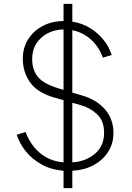

<svg xmlns="http://www.w3.org/2000/svg" viewBox="-20 -865 679 985"><path d="M306 100H351V11Q412 8 459.5 -17.5Q507 -43 534.5 -85.5Q562 -128 562 -183Q562 -253 520 -302.5Q478 -352 405 -374L351 -390V-710Q403 -700 444.5 -664Q486 -628 508 -569L553 -583Q540 -624 512 -659.5Q484 -695 443 -720.5Q402 -746 351 -754V-845H306V-757Q248 -757 200.5 -732.5Q153 -708 125 -664.5Q97 -621 97 -563Q97 -496 134 -443Q171 -390 257 -365L306 -351V-32Q237 -38 187.5 -78Q138 -118 111 -188L66 -174Q80 -129 112 -89Q144 -49 193 -21.5Q242 6 306 11ZM279 -412Q203 -435 174 -471Q145 -507 145 -562Q145 -608 166.5 -641.5Q188 -675 224 -694Q260 -713 306 -714V-404ZM396 -325Q443 -312 478.5 -278.5Q514 -245 514 -184Q514 -117 468 -77Q422 -37 351 -32V-338Z"/></svg>

Font: Plus Jakarta Sans ExtraLight
Style: Regular
Weight: 200
Designer: Gumpita Rahayu
Foundry: Tokotype
Version: Version 2.004; ttfautohint (v1.8.3)